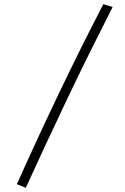

<svg xmlns="http://www.w3.org/2000/svg" viewBox="-20 -796 604 927"><path d="M523.9 -762.2Q469.2 -654.8 413.8 -543.2Q358.4 -431.6 305.4 -320.1Q252.4 -208.5 201.4 -99.4Q150.4 9.8 104.5 110.8L61.5 93.3Q108.9 -13.2 160.4 -124.3Q211.9 -235.4 265.1 -346.7Q318.4 -458 372.3 -566.4Q426.3 -674.8 479 -775.9Z"/></svg>

Font: Noto Nastaliq Urdu
Style: Regular
Weight: 400
Designer: Monotype Design Team
Foundry: Monotype Imaging Inc.
Version: Version 1.02 uh